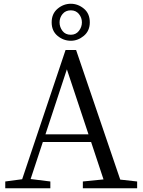

<svg xmlns="http://www.w3.org/2000/svg" viewBox="-20 -1002 759 1022"><path d="M357 -947Q329 -947 313 -927.5Q297 -908 297 -883Q297 -858 312.5 -837.5Q328 -817 357 -817Q384 -817 400 -837.5Q416 -858 416 -883Q416 -908 400 -927.5Q384 -947 357 -947ZM357 -785Q318 -785 286.5 -811Q255 -837 255 -883Q255 -929 286.5 -955.5Q318 -982 357 -982Q395 -982 426.5 -956Q458 -930 458 -883Q458 -838 426.5 -811.5Q395 -785 357 -785ZM222 -287H451L336 -633ZM620 -46 710 -36V0H421V-36L531 -47L465 -246H208L143 -49L248 -36V0H8V-36L98 -48L329 -736H385Z"/></svg>

Font: Han-Nom Khai
Style: Regular
Weight: 400
Version: Version 1.200;June 22, 2023;FontCreator 14.0.0.2814 64-bit